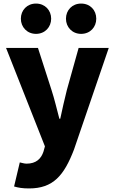

<svg xmlns="http://www.w3.org/2000/svg" viewBox="-20 -838 644 1077"><path d="M143 219C278 219 339 147 395 1L590 -569H421L355 -333C342 -279 329 -226 318 -172H313C298 -228 286 -281 269 -333L193 -569H14L232 -17L224 12C211 52 183 80 129 80C116 80 101 75 91 73L59 208C83 215 106 219 143 219ZM182 -648C232 -648 267 -686 267 -733C267 -781 232 -818 182 -818C132 -818 97 -781 97 -733C97 -686 132 -648 182 -648ZM435 -648C486 -648 520 -686 520 -733C520 -781 486 -818 435 -818C385 -818 350 -781 350 -733C350 -686 385 -648 435 -648Z"/></svg>

Font: Noto Sans CJK KR Black
Style: Regular
Weight: 900
Designer: Ryoko NISHIZUKA (kana & ideographs); Paul D. Hunt (Latin, Greek & Cyrillic); Wenlong ZHANG (bopomofo); Sandoll Communica
Foundry: Adobe Systems Incorporated
Version: Version 1.004;PS 1.004;hotconv 1.0.82;makeotf.lib2.5.63406